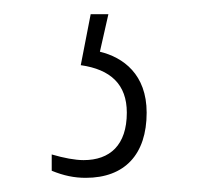

<svg xmlns="http://www.w3.org/2000/svg" viewBox="-20 -29 292 271"><path d="M101 222C156 222 187 189 187 130C187 76 154 52 121 44L133 -9H108L94 63C136 69 159 90 159 130C159 176 135 197 98 197C86 197 70 194 53 189V212C70 219 85 222 101 222Z"/></svg>

Font: Noto Serif Devanagari ExtraCondensed Thin
Style: Regular
Weight: 100
Width: 2
Designer: Universal Thirst, Indian Type Foundry and the Monotype Design Team
Foundry: Monotype Imaging Inc.
Version: Version 2.004